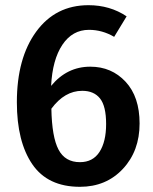

<svg xmlns="http://www.w3.org/2000/svg" viewBox="-20 -705 590 740"><path d="M328 -448Q410 -448 464 -390Q518 -332 518 -229Q518 -123 453.5 -54Q389 15 288 15Q164 15 104.5 -72Q45 -159 45 -311Q45 -481 119.5 -583Q194 -685 321 -685Q404 -685 468 -642L420 -563Q374 -590 323 -590Q259 -590 220.5 -532.5Q182 -475 177 -374Q238 -448 328 -448ZM288 -80Q338 -80 363.5 -119.5Q389 -159 389 -227Q389 -296 365.5 -325.5Q342 -355 297 -355Q229 -355 178 -286Q180 -177 205.5 -128.5Q231 -80 288 -80Z"/></svg>

Font: FiraGO Medium
Style: Regular
Weight: 500
Designer: bBox Type
Foundry: bBox Type GmbH
Version: Version 1.001;PS 001.001;hotconv 1.0.88;makeotf.lib2.5.64775